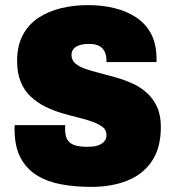

<svg xmlns="http://www.w3.org/2000/svg" viewBox="-20 -720 679 752"><path d="M337 12Q274 12 220 2Q166 -8 125 -33Q84 -58 60.5 -102Q37 -146 37 -215Q37 -217 37 -221.5Q37 -226 38 -230H236Q235 -226 235 -222Q235 -218 235 -214Q235 -185 246 -170Q257 -155 276.5 -150Q296 -145 321 -145Q332 -145 342.5 -146Q353 -147 362.5 -150Q372 -153 380 -158.5Q388 -164 392.5 -172Q397 -180 397 -192Q397 -211 382 -222.5Q367 -234 342.5 -243Q318 -252 287 -259.5Q256 -267 222 -277Q188 -287 157 -302.5Q126 -318 101 -341Q76 -364 61.5 -398.5Q47 -433 47 -481Q47 -541 69.5 -583Q92 -625 131 -650.5Q170 -676 219.5 -688Q269 -700 324 -700Q379 -700 427 -688.5Q475 -677 512.5 -652.5Q550 -628 571 -589Q592 -550 593 -495V-477H397V-484Q397 -502 390.5 -516.5Q384 -531 369.5 -539.5Q355 -548 329 -548Q306 -548 290 -542.5Q274 -537 267 -527Q260 -517 260 -505Q260 -485 274.5 -472Q289 -459 314 -450.5Q339 -442 370 -434Q401 -426 434.5 -416.5Q468 -407 499 -393Q530 -379 555 -356.5Q580 -334 595 -301.5Q610 -269 610 -223Q610 -141 575 -89Q540 -37 478.5 -12.5Q417 12 337 12Z"/></svg>

Font: Archivo SemiCondensed Black
Style: Regular
Weight: 900
Width: 4
Designer: Hector Gatti
Foundry: Omnibus-Type
Version: Version 2.001